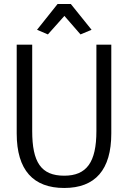

<svg xmlns="http://www.w3.org/2000/svg" viewBox="-20 -922 636 954"><path d="M266 -902 164 -774 218 -751 300 -843 380 -751 435 -774 332 -902ZM63 -700V-259C63 -76 146 12 299 12C453 12 533 -78 533 -259V-700H459V-271C459 -115 410 -49 299 -49C184 -49 140 -116 140 -271V-700Z"/></svg>

Font: Mint Spirit
Style: Regular
Weight: 400
Designer: HARENDAL Hirwen
Foundry: Arkandis Digital Foundry.
Version: Version 1.004;FFEdit